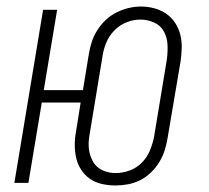

<svg xmlns="http://www.w3.org/2000/svg" viewBox="-20 -560 640 588"><path d="M333 8Q313 8 292.5 3.5Q272 -1 256 -12Q240 -23 229 -39.5Q218 -56 213.5 -75.5Q209 -95 209 -116Q209 -137 213 -158L227 -246H108L67 0H24L112 -530H155L114 -284H234L252 -394Q255 -413 261 -431.5Q267 -450 278 -467.5Q289 -485 304 -499Q319 -513 337 -522Q355 -531 374 -535.5Q393 -540 412 -540Q433 -540 453 -534.5Q473 -529 489 -518Q505 -507 516 -490.5Q527 -474 532 -454.5Q537 -435 536.5 -414Q536 -393 533 -372L493 -136Q490 -117 484 -98.5Q478 -80 467.5 -63Q457 -46 442 -31.5Q427 -17 409 -8Q391 1 371.5 4.5Q352 8 333 8ZM334 -30Q334 -30 334 -30Q334 -30 334 -30Q356 -30 377.5 -38Q399 -46 415 -62.5Q431 -79 439.5 -100Q448 -121 452 -142L491 -378Q494 -401 493 -423Q492 -445 482 -463.5Q472 -482 452 -491Q432 -500 410 -500Q388 -500 367 -491.5Q346 -483 330 -466.5Q314 -450 305.5 -429.5Q297 -409 294 -388L255 -152Q252 -137 251.5 -122Q251 -107 254 -93.5Q257 -80 263.5 -67.5Q270 -55 281 -46.5Q292 -38 306 -34Q320 -30 334 -30Z"/></svg>

Font: Iosevka Curly XLtEx
Style: Italic
Weight: 200
Width: 7
Italic angle: -9°
Monospace: yes
Designer: Belleve Invis
Foundry: Belleve Invis
Version: Version 11.1.0; ttfautohint (v1.8.3)